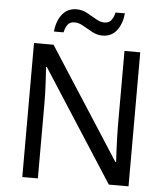

<svg xmlns="http://www.w3.org/2000/svg" viewBox="-60 -966 880 1019"><g transform="rotate(5 380.0 -456.5)"><path d="M663 0H558L176 -593H172Q174 -558 177 -506Q180 -454 180 -399V0H97V-714H201L582 -123H586Q585 -139 583.5 -171Q582 -203 580.5 -241Q579 -279 579 -311V-714H663ZM197 -784Q203 -843 231.5 -877.5Q260 -912 307 -912Q337 -912 363.5 -897.5Q390 -883 414 -869Q438 -855 459 -855Q482 -855 494.5 -869.5Q507 -884 514 -913H564Q558 -855 530 -820Q502 -785 455 -785Q427 -785 400.5 -799Q374 -813 349.5 -827.5Q325 -842 303 -842Q279 -842 267 -827.5Q255 -813 248 -784Z"/></g></svg>

Font: Noto Sans Tagbanwa
Style: Regular
Weight: 400
Designer: Monotype Design Team
Foundry: Monotype Imaging Inc.
Version: Version 2.001; ttfautohint (v1.8.4.7-5d5b)